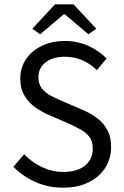

<svg xmlns="http://www.w3.org/2000/svg" viewBox="-20 -858 574 890"><path d="M272 12Q203 12 144 -14.5Q85 -41 42 -85L92 -143Q127 -106 174.5 -83.5Q222 -61 273 -61Q338 -61 374 -90.5Q410 -120 410 -168Q410 -202 395.5 -222Q381 -242 356.5 -256Q332 -270 301 -284L207 -325Q176 -338 145.5 -359Q115 -380 94.5 -413Q74 -446 74 -494Q74 -544 100.5 -583.5Q127 -623 174 -645.5Q221 -668 280 -668Q339 -668 389 -645.5Q439 -623 474 -587L429 -533Q399 -562 362.5 -578.5Q326 -595 280 -595Q225 -595 191.5 -569Q158 -543 158 -499Q158 -468 174.5 -447.5Q191 -427 216 -414Q241 -401 267 -390L360 -350Q398 -334 428.5 -311.5Q459 -289 477 -256.5Q495 -224 495 -175Q495 -123 468 -80.5Q441 -38 391 -13Q341 12 272 12ZM166 -699 130 -725 235 -838H321L426 -725L390 -699L280 -792H276Z"/></svg>

Font: .
Style: 
Weight: 400
Designer: Paul D. Hunt, Dalton Maag
Foundry: Dalton Maag Ltd
Version: Version 1.200